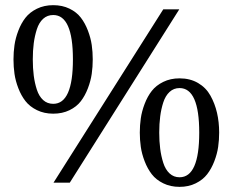

<svg xmlns="http://www.w3.org/2000/svg" viewBox="-20 -707 900 743"><path d="M186 -305.2Q262.2 -305.2 262.2 -477.1Q262.2 -648.9 186 -648.9Q163.1 -648.9 147 -634.3Q130.9 -619.6 122.6 -593.8Q114.3 -567.9 110.6 -539.6Q106.9 -511.2 106.9 -477.1Q106.9 -442.9 110.6 -414.3Q114.3 -385.7 122.6 -360.1Q130.9 -334.5 147 -319.8Q163.1 -305.2 186 -305.2ZM674.8 -21Q751 -21 751 -193.8Q751 -366.2 674.8 -366.2Q652.3 -366.2 636.2 -351.3Q620.1 -336.4 611.8 -310.5Q603.5 -284.7 599.9 -256.1Q596.2 -227.5 596.2 -193.8Q596.2 -160.2 599.9 -131.6Q603.5 -103 611.8 -76.9Q620.1 -50.8 636.2 -35.9Q652.3 -21 674.8 -21ZM32.2 -477.1Q32.2 -505.4 36.1 -532.5Q40 -559.6 51 -588.4Q62 -617.2 78.6 -638.4Q95.2 -659.7 123 -673.3Q150.9 -687 186 -687Q221.2 -687 248.8 -673.6Q276.4 -660.2 292.7 -638.9Q309.1 -617.7 320.1 -588.9Q331.1 -560.1 335 -533Q338.9 -505.9 338.9 -477.1Q338.9 -448.2 335 -421.1Q331.1 -394 320.1 -365.2Q309.1 -336.4 292.7 -315.2Q276.4 -293.9 248.8 -280.5Q221.2 -267.1 186 -267.1Q150.9 -267.1 123 -280.8Q95.2 -294.4 78.6 -315.7Q62 -336.9 51 -365.5Q40 -394 36.1 -421.1Q32.2 -448.2 32.2 -477.1ZM250 0H187L611.8 -670.9H673.8ZM674.8 -403.8Q715.8 -403.8 746.6 -385.7Q777.3 -367.7 794.4 -336.9Q811.5 -306.2 819.8 -270.3Q828.1 -234.4 828.1 -193.8Q828.1 -165.5 824.2 -138.4Q820.3 -111.3 809.3 -82.8Q798.3 -54.2 781.7 -32.7Q765.1 -11.2 737.5 2.4Q710 16.1 674.8 16.1Q639.6 16.1 611.8 2.4Q584 -11.2 567.4 -32.7Q550.8 -54.2 539.8 -82.8Q528.8 -111.3 524.9 -138.4Q521 -165.5 521 -193.8Q521 -222.2 524.9 -249.3Q528.8 -276.4 539.8 -305.2Q550.8 -334 567.4 -355.2Q584 -376.5 611.8 -390.1Q639.6 -403.8 674.8 -403.8Z"/></svg>

Font: TAML ThiruValluvar
Style: Regular
Weight: 400
Version: Version 0.271; dev 7ad24fM